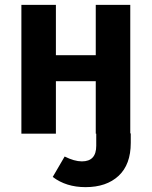

<svg xmlns="http://www.w3.org/2000/svg" viewBox="-20 -550 626 790"><path d="M516 -1H518V38Q518 127 468 173.5Q418 220 332 220Q252 220 197 178L246 94Q286 114 317 114Q376 114 376 50V0H374V-216H210V0H68V-530H210V-323H374V-530H516Z"/></svg>

Font: FiraGO SemiBold
Style: Regular
Weight: 600
Designer: bBox Type
Foundry: bBox Type GmbH
Version: Version 1.001;PS 001.001;hotconv 1.0.88;makeotf.lib2.5.64775